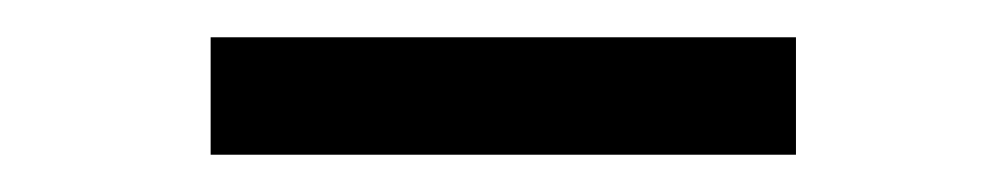

<svg xmlns="http://www.w3.org/2000/svg" viewBox="-20 -711 540 103"><path d="M93 -628V-691H407V-628Z"/></svg>

Font: Nunito Sans 9pt
Style: Regular
Weight: 400
Version: Version 3.101;gftools[0.9.27]